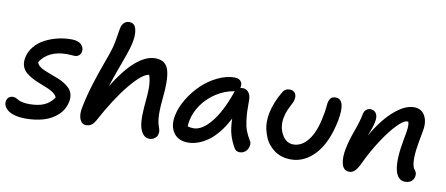

<svg xmlns="http://www.w3.org/2000/svg" viewBox="-72 -1037 3146 1353"><g transform="rotate(10 1501.5 -360.5)"><path d="M155.8 38.1Q112.3 38.1 79.3 29.1Q46.4 20 28.6 5.6Q10.7 -8.8 3.2 -25.6Q-4.4 -42.5 -1 -60.1Q2 -76.7 13.9 -86.9Q25.9 -97.2 43.9 -97.2Q54.7 -97.2 65.7 -92.5Q76.7 -87.9 85.7 -82Q94.7 -76.2 115.7 -71.5Q136.7 -66.9 165 -66.9Q228 -66.9 269.5 -85Q311 -103 339.8 -144Q335 -160.6 316.2 -174.8Q297.4 -189 272 -199.7Q246.6 -210.4 217 -221.7Q187.5 -232.9 160.4 -247.1Q133.3 -261.2 112.5 -278.8Q91.8 -296.4 82.5 -323.2Q73.2 -350.1 80.1 -383.8Q88.4 -428.7 118.4 -464.8Q148.4 -501 191.2 -523.2Q233.9 -545.4 283.2 -557.1Q332.5 -568.8 382.8 -567.9Q428.2 -567.4 450 -545.7Q471.7 -523.9 466.8 -495.1Q462.9 -477.1 450.7 -467Q438.5 -457 419.9 -457Q413.6 -457 397.5 -458.5Q381.3 -460 367.2 -460Q233.9 -460 175.8 -370.1Q178.2 -355 192.6 -342Q207 -329.1 228 -320.3Q249 -311.5 274.7 -301.5Q300.3 -291.5 325.9 -282.2Q351.6 -272.9 374.8 -258.8Q397.9 -244.6 414.6 -228.3Q431.2 -211.9 438.2 -187Q445.3 -162.1 439 -131.8Q427.2 -74.7 385.3 -35.6Q343.3 3.4 284.9 20.8Q226.6 38.1 155.8 38.1Z M584 9.8Q553.7 9.8 539.6 -23.2Q525.4 -56.2 536.6 -110.8Q554.7 -200.7 582.3 -287.8Q609.9 -375 637.9 -450.4Q666 -525.9 676.8 -565.9Q686 -601.1 692.9 -648.4Q699.7 -695.8 704.6 -713.9Q710.4 -733.4 724.6 -746.1Q738.8 -758.8 761.7 -758.8Q784.7 -758.8 797.9 -741.2Q811 -723.6 813 -684.1Q814.9 -644.5 796.9 -580.1Q785.2 -540 749.3 -443.6Q713.4 -347.2 695.8 -289.1Q849.1 -539.1 984.9 -539.1Q1024.9 -539.1 1048.6 -520.8Q1072.3 -502.4 1081.3 -467.5Q1090.3 -432.6 1090.6 -382.3Q1090.8 -332 1084 -268.1Q1079.1 -219.7 1078.1 -184.6Q1077.1 -149.4 1079.8 -125.5Q1082.5 -101.6 1085.9 -87.6Q1089.4 -73.7 1095.7 -57.1Q1103 -39.1 1098.6 -18.1Q1095.7 0.5 1079.3 13.7Q1063 26.9 1039.6 26.9Q1007.8 26.9 988.3 -2.9Q968.8 -32.7 964.8 -79.8Q960.9 -127 965.8 -185.1Q976.6 -290 974.9 -337.4Q973.1 -384.8 960.9 -417Q912.6 -411.1 827.6 -308.6Q742.7 -206.1 649.9 -34.2Q635.7 -9.3 620.1 0.2Q604.5 9.8 584 9.8Z M1312.5 5.9Q1242.2 5.9 1208.7 -42.7Q1175.3 -91.3 1190.4 -166Q1202.1 -225.6 1238.8 -286.4Q1275.4 -347.2 1325.2 -395Q1375 -442.9 1437.3 -472.9Q1499.5 -502.9 1558.6 -502.9Q1587.4 -502.9 1602.1 -486.3Q1616.7 -469.7 1610.8 -439.9Q1610.8 -437 1609.9 -436Q1618.7 -439 1627.4 -439Q1653.8 -439 1669.7 -418Q1685.5 -397 1685.5 -366.2Q1685.5 -310.1 1686.5 -282.7Q1687.5 -255.4 1692.4 -216.1Q1697.3 -176.8 1709 -146Q1720.7 -115.2 1740.7 -83Q1749.5 -70.8 1748 -54.9Q1746.6 -39.1 1739.5 -24.7Q1732.4 -10.3 1717.3 -0.2Q1702.1 9.8 1683.6 9.8Q1654.8 9.8 1642.6 -15.1Q1617.7 -58.6 1605 -103Q1592.3 -147.5 1590.8 -214.8Q1560.5 -155.8 1524.4 -111.6Q1488.3 -67.4 1451.9 -42.5Q1415.5 -17.6 1380.9 -5.9Q1346.2 5.9 1312.5 5.9ZM1296.9 -150.9Q1291.5 -119.6 1291.5 -106.9Q1308.6 -100.1 1333.5 -100.1Q1394.5 -100.1 1457.8 -176.8Q1521 -253.4 1570.8 -395Q1572.8 -403.3 1576.7 -407.2H1573.7Q1505.9 -397 1445.8 -358.2Q1385.7 -319.3 1347.4 -264.6Q1309.1 -210 1296.9 -150.9Z M2047.4 -2.9Q2012.7 -2.9 1982.4 -12.2Q1952.1 -21.5 1929.7 -37.8Q1907.2 -54.2 1888.7 -76.4Q1870.1 -98.6 1859.4 -124.5Q1848.6 -150.4 1841.6 -179Q1834.5 -207.5 1835.2 -236.3Q1835.9 -265.1 1840.3 -293Q1857.4 -378.4 1906.2 -459Q1912.1 -471.2 1925.3 -479Q1938.5 -486.8 1955.1 -486.8Q1981.4 -486.8 1993.9 -469Q2006.3 -451.2 2000.5 -421.9Q1998 -407.7 1988 -389.9Q1978 -372.1 1966.1 -345.9Q1954.1 -319.8 1947.3 -286.1Q1934.1 -219.2 1963.9 -164.6Q1993.7 -109.9 2046.4 -109.9Q2106.4 -109.9 2152.1 -168.7Q2197.8 -227.5 2218.3 -335.9Q2223.6 -358.4 2226.3 -376.2Q2229 -394 2230.5 -411.4Q2231.9 -428.7 2233.4 -439.9Q2238.8 -464.4 2250 -476.1Q2261.2 -487.8 2284.2 -487.8Q2319.3 -487.8 2331.5 -450Q2343.8 -412.1 2329.1 -331.1Q2295.9 -167.5 2220.2 -85.2Q2144.5 -2.9 2047.4 -2.9Z M2868.2 12.2Q2812 12.2 2795.9 -61.8Q2779.8 -135.7 2808.1 -285.2Q2818.8 -337.9 2820.8 -365Q2822.8 -392.1 2816.9 -408.2Q2815.4 -408.2 2812.5 -408.7Q2809.6 -409.2 2808.1 -409.2Q2783.7 -409.2 2737.8 -362.1Q2691.9 -314.9 2638.2 -232.7Q2584.5 -150.4 2542 -59.1Q2523.9 -21 2506.8 -4.9Q2489.7 11.2 2467.3 11.2Q2426.8 11.2 2414.3 -34.4Q2401.9 -80.1 2417 -150.9Q2428.2 -207 2454.3 -277.8Q2480.5 -348.6 2492.2 -407.2Q2496.1 -426.3 2508.8 -437.7Q2521.5 -449.2 2540 -449.2Q2566.4 -449.2 2580.6 -427.7Q2594.7 -406.2 2586.9 -367.2Q2584.5 -355.5 2581.8 -345Q2579.1 -334.5 2575 -322.3Q2570.8 -310.1 2568.6 -303.7Q2566.4 -297.4 2560.3 -281.7Q2554.2 -266.1 2552.2 -261.2Q2620.6 -381.8 2697.5 -449Q2774.4 -516.1 2839.4 -516.1Q2893.6 -516.1 2918.2 -471.7Q2942.9 -427.2 2929.2 -358.9Q2913.1 -275.4 2906.5 -225.6Q2899.9 -175.8 2903.1 -135.7Q2906.2 -95.7 2923.3 -78.1Q2937 -61 2932.1 -36.1Q2928.7 -16.1 2912.1 -2Q2895.5 12.2 2868.2 12.2Z"/></g></svg>

Font: Shantell Sans Irregular
Style: Italic
Weight: 500
Italic angle: -11.31°
Designer: Stephen Nixon, Anya Danilova, Shantell Martin
Foundry: Arrow Type
Version: Version 1.006;[9816181b4]